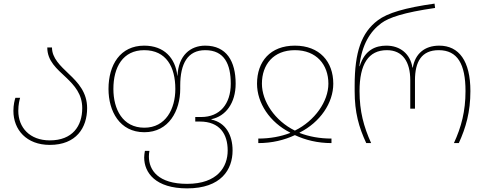

<svg xmlns="http://www.w3.org/2000/svg" viewBox="-20 -790 2676 1060"><path d="M255 10C401 10 461 -85 461 -193C461 -280 411 -334 360 -382C313 -427 267 -469 267 -528H241C241 -453 294 -410 345 -362C391 -318 434 -271 434 -193C434 -94 380 -15 255 -15C144 -15 81 -86 81 -178C81 -214 88 -239 91 -250H65C61 -238 54 -212 54 -178C54 -74 126 10 255 10Z M1013 250C1201 250 1264 146 1264 41C1264 -45 1226 -113 1147 -130V-132C1226 -148 1281 -221 1281 -328C1281 -451 1231 -538 1113 -538C1031 -538 965 -484 960 -372H959C948 -470 886 -538 776 -538C644 -538 579 -432 579 -299C579 -177 640 -60 777 -60C912 -60 975 -179 975 -299V-317C975 -439 1016 -513 1113 -513C1220 -513 1254 -434 1254 -328C1254 -216 1194 -144 1091 -144H1058V-119H1083C1194 -119 1237 -49 1237 41C1237 131 1181 225 1013 225C854 225 802 150 802 74C802 64 803 53 805 43H780C778 55 776 67 776 79C776 164 839 250 1013 250ZM777 -85C657 -85 606 -187 606 -299C606 -420 659 -513 776 -513C898 -513 948 -420 948 -299C948 -189 895 -85 777 -85Z M1406 0C1483 0 1550 -17 1608 -44C1666 -17 1733 0 1810 0V-25C1745 -25 1686 -36 1634 -56V-58C1747 -115 1820 -221 1820 -328C1820 -450 1744 -538 1608 -538C1472 -538 1399 -450 1399 -328C1399 -221 1469 -115 1582 -58V-56C1530 -36 1471 -25 1406 -25ZM1608 -69C1498 -123 1426 -230 1426 -328C1426 -433 1489 -513 1608 -513C1727 -513 1793 -433 1793 -328C1793 -230 1718 -123 1608 -69Z M2002 0H2029C1988 -91 1965 -175 1965 -287C1965 -436 2014 -513 2116 -513C2203 -513 2245 -449 2245 -347V-190H2271V-347C2271 -449 2307 -513 2402 -513C2506 -513 2550 -436 2550 -287C2550 -176 2527 -89 2486 0H2513C2552 -85 2577 -172 2577 -287C2577 -453 2514 -538 2405 -538C2324 -538 2272 -493 2259 -417H2257C2245 -493 2189 -538 2113 -538C2054 -538 1994 -515 1966 -425H1964C1978 -544 2023 -616 2085 -662C2127 -693 2208 -721 2382 -746L2379 -770C2215 -747 2119 -718 2066 -678C1975 -610 1938 -502 1938 -318V-287C1938 -169 1961 -88 2002 0Z"/></svg>

Font: Noto Sans Georgian Thin
Style: Regular
Weight: 100
Designer: Monotype Design Team, Akaki Razmadze
Foundry: Google LLC
Version: Version 2.005